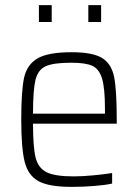

<svg xmlns="http://www.w3.org/2000/svg" viewBox="-20 -722 539 750"><path d="M436 -239H109Q109 -148 119 -107Q129 -66 161.5 -49.5Q194 -33 268 -33Q301 -33 343.5 -37Q386 -41 418 -46V-5Q392 1 348 4.5Q304 8 260 8Q172 8 131 -14Q90 -36 76.5 -89.5Q63 -143 63 -254Q63 -367 74 -418Q85 -469 126 -493.5Q167 -518 260 -518Q343 -518 379.5 -495Q416 -472 426 -420.5Q436 -369 436 -256ZM109 -278H390V-296Q390 -378 378.5 -415.5Q367 -453 340.5 -465Q314 -477 258 -477Q188 -477 158 -463Q128 -449 118.5 -409.5Q109 -370 109 -278ZM132 -636V-702H182V-636ZM325 -636V-702H375V-636Z"/></svg>

Font: Saira Semi Condensed ExtraLight
Style: Regular
Weight: 200
Width: 4
Designer: Hector Gatti with collaboration of the Omnibus-Type team
Foundry: Omnibus-Type
Version: Version 1.001; ttfautohint (v1.8)